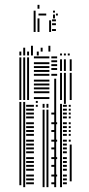

<svg xmlns="http://www.w3.org/2000/svg" viewBox="-20 -773 367 793"><path d="M68 -8H60V-352H68ZM84 0H76V-352H84ZM120 -12H88V-20H120ZM120 -28H88V-36H120ZM120 -44H88V-52H120ZM120 -68H88V-76H120ZM120 -84H88V-92H120ZM120 -100H88V-108H120ZM120 -116H88V-124H120ZM120 -140H88V-148H120ZM120 -156H88V-164H120ZM120 -172H88V-180H120ZM120 -188H88V-196H120ZM120 -212H88V-220H120ZM120 -228H88V-236H120ZM120 -244H88V-252H120ZM120 -260H88V-268H120ZM120 -284H88V-292H120ZM120 -300H88V-308H120ZM120 -316H88V-324H120ZM120 -332H88V-340H120ZM136 -332H128V-340H136ZM136 -348H128V-356H136ZM164 0H156V-320H164ZM180 0H172V-320H180ZM208 -12H192V-20H208ZM216 -44H192V-52H216ZM208 -84H192V-92H208ZM216 -116H192V-124H216ZM208 -156H192V-164H208ZM216 -188H192V-196H216ZM208 -228H192V-236H208ZM216 -260H192V-268H216ZM208 -300H192V-308H208ZM164 -328H156V-344H164ZM180 -328H172V-344H180ZM212 0H204V-344H212ZM236 0H228V-344H236ZM256 -12H240V-20H256ZM256 -28H240V-36H256ZM256 -44H240V-52H256ZM256 -68H240V-76H256ZM256 -84H240V-92H256ZM256 -100H240V-108H256ZM256 -116H240V-124H256ZM256 -140H240V-148H256ZM256 -156H240V-164H256ZM256 -172H240V-180H256ZM256 -188H240V-196H256ZM256 -212H240V-220H256ZM256 -228H240V-236H256ZM256 -244H240V-252H256ZM256 -260H240V-268H256ZM256 -284H240V-292H256ZM256 -300H240V-308H256ZM256 -316H240V-324H256ZM256 -332H240V-340H256ZM276 -24H268V-176H276ZM272 -188H264V-196H272ZM272 -212H264V-220H272ZM272 -228H264V-236H272ZM272 -244H264V-252H272ZM272 -260H264V-268H272ZM272 -284H264V-292H272ZM272 -300H264V-308H272ZM272 -316H264V-324H272ZM272 -332H264V-340H272ZM212 -344H204V-368H212ZM252 -344H244V-360H252ZM212 -352H204V-376H212ZM252 -352H244V-368H252ZM68 -360H60V-536H68ZM84 -360H76V-536H84ZM100 -360H92V-536H100ZM184 -364H120V-372H184ZM184 -388H120V-396H184ZM184 -404H120V-412H184ZM184 -420H120V-428H184ZM184 -436H120V-444H184ZM184 -460H120V-468H184ZM184 -476H120V-484H184ZM184 -492H120V-500H184ZM184 -508H120V-516H184ZM184 -532H120V-540H184ZM212 -360H204V-448H212ZM216 -460H192V-468H216ZM216 -484H192V-492H216ZM216 -500H192V-508H216ZM216 -516H192V-524H216ZM216 -532H192V-540H216ZM236 -360H228V-472H236ZM252 -360H244V-472H252ZM276 -360H268V-472H276ZM236 -480H228V-528H236ZM252 -480H244V-528H252ZM276 -480H268V-528H276ZM68 -544H60V-560H68ZM84 -544H76V-560H84ZM100 -544H92V-560H100ZM116 -544H108V-560H116ZM140 -544H132V-560H140ZM236 -544H228V-552H236ZM252 -544H244V-552H252ZM268 -544H260V-552H268ZM84 -560H76V-576H84ZM116 -560H108V-584H116ZM156 -560H148V-576H156ZM188 -560H180V-584H188ZM127 -641H119V-697H127ZM143 -641H135V-697H143ZM191 -641H183V-689H191ZM211 -645H195V-653H211ZM211 -669H195V-677H211ZM211 -685H195V-693H211ZM127 -697H119V-729H127ZM171 -709H139V-717H171ZM207 -697H199V-713H207ZM219 -709H211V-717H219ZM207 -721H199V-729H207ZM143 -737H135V-753H143Z"/></svg>

Font: Rubik Lines
Style: Regular
Weight: 400
Designer: Hubert and Fischer, NaN
Foundry: Hubert and Fischer, NaN
Version: Version 2.201